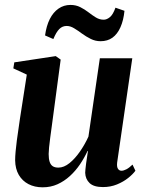

<svg xmlns="http://www.w3.org/2000/svg" viewBox="-20 -768 606 799"><path d="M157.5 11.5Q124 11.5 98.5 -1.8Q73 -15 58.2 -40.2Q43.5 -65.5 43 -101Q43 -116.5 45 -138.2Q47 -160 50.2 -184.5Q53.5 -209 57 -232.2Q60.5 -255.5 63 -274L91.5 -457.5L35.5 -483.5L39.5 -508.5L212 -534.5L232.5 -520L201 -284Q198.5 -264 195.2 -240.8Q192 -217.5 189 -195Q186 -172.5 184.2 -154.5Q182.5 -136.5 182.5 -127Q182.5 -107.5 186.5 -95Q190.5 -82.5 199.2 -76.5Q208 -70.5 223 -70.5Q246 -70.5 269.2 -89.2Q292.5 -108 313 -137.8Q333.5 -167.5 348 -199.5L395.5 -525.5H530.5L467.5 -91.5Q465.5 -74 470.8 -65.8Q476 -57.5 485.5 -57.5Q494.5 -57.5 506 -63.5Q517.5 -69.5 531.5 -83L543.5 -57.5Q533 -43 513.2 -27.2Q493.5 -11.5 466.8 -0.5Q440 10.5 408.5 10.5Q370.5 10.5 353 -6Q335.5 -22.5 334.5 -49Q334.5 -53 335.5 -63.2Q336.5 -73.5 338.2 -86.8Q340 -100 342.2 -114Q344.5 -128 346 -139.5L344.5 -140Q331 -111 312.8 -84Q294.5 -57 271 -35.5Q247.5 -14 219.2 -1.2Q191 11.5 157.5 11.5ZM167.5 -620.5Q173 -660.5 187.2 -688.8Q201.5 -717 223.5 -732.2Q245.5 -747.5 273 -747.5Q296 -747.5 314.2 -738.2Q332.5 -729 348.2 -716.8Q364 -704.5 379.2 -695.2Q394.5 -686 411.5 -686Q424.5 -686 437.5 -696.8Q450.5 -707.5 460.5 -736L498 -723Q494 -683 481.2 -654.5Q468.5 -626 448 -611.2Q427.5 -596.5 398.5 -596.5Q377 -596.5 357.8 -606Q338.5 -615.5 321.2 -628.2Q304 -641 288.2 -650.5Q272.5 -660 257.5 -660Q239.5 -660 226.8 -647.2Q214 -634.5 202 -605.5Z"/></svg>

Font: Merriweather 96pt
Style: Bold Italic
Weight: 700
Italic angle: -7.8°
Version: Version 2.101